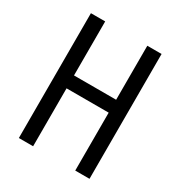

<svg xmlns="http://www.w3.org/2000/svg" viewBox="-172 -857 921 979"><g transform="rotate(30 288.0 -367.5)"><path d="M80 0H164V-341H412V0H496V-735H412V-417H164V-735H80Z"/></g></svg>

Font: Iosevka SS01 Extended
Style: Regular
Weight: 400
Width: 7
Monospace: yes
Designer: Belleve Invis
Foundry: Belleve Invis
Version: Version 3.4.7; ttfautohint (v1.8.3)